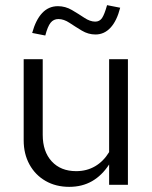

<svg xmlns="http://www.w3.org/2000/svg" viewBox="-20 -718 592 746"><path d="M249 8Q197 8 157 -15Q117 -38 94.5 -79Q72 -120 72 -173V-488H146V-194Q146 -129 181 -91Q216 -53 276 -53Q317 -53 349.5 -72Q382 -91 404 -127V-488H477V0H404V-79Q376 -36 337.5 -14Q299 8 249 8ZM156 -580 105 -590Q119 -641 144 -667.5Q169 -694 205 -694Q234 -694 259.5 -679Q285 -664 307.5 -649Q330 -634 350 -634Q367 -634 376.5 -648Q386 -662 396 -698L447 -688Q434 -637 409.5 -610.5Q385 -584 351 -584Q323 -584 298 -599Q273 -614 250.5 -629Q228 -644 207 -644Q188 -644 176.5 -629.5Q165 -615 156 -580Z"/></svg>

Font: Red Hat Text
Style: Regular
Weight: 400
Designer: Pentagram, MCKL
Foundry: MCKL
Version: Version 1.030